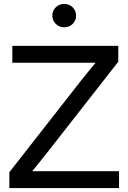

<svg xmlns="http://www.w3.org/2000/svg" viewBox="-20 -962 657 982"><path d="M27.8 0V-81.1L398.4 -554.7Q422.4 -584.5 447.3 -615Q472.2 -645.5 498 -675.3L510.3 -641.1Q468.3 -641.1 426.8 -641.1Q385.3 -641.1 343.3 -641.1H43V-727.5H585V-646.5L222.2 -182.6Q196.8 -149.9 170.2 -117.4Q143.6 -85 115.7 -52.2L103.5 -86.4Q144.5 -86.4 185.3 -86.4Q226.1 -86.4 267.1 -86.4H588.9V0ZM308.6 -822.3Q282.7 -822.3 265.1 -839.8Q247.6 -857.4 247.6 -882.3Q247.6 -907.2 265.1 -924.6Q282.7 -941.9 308.1 -941.9Q334 -941.9 351.6 -924.6Q369.1 -907.2 369.1 -881.8Q369.1 -856.9 351.6 -839.6Q334 -822.3 308.6 -822.3Z"/></svg>

Font: Inter Cardless Display
Style: Regular
Weight: 400
Designer: Rasmus Andersson
Foundry: rsms
Version: Version 4.001;git-9221beed3